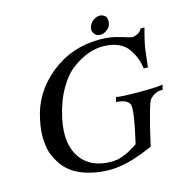

<svg xmlns="http://www.w3.org/2000/svg" viewBox="-121 -949 1039 1076"><g transform="rotate(-15 398.5 -411.0)"><path d="M793 -372 787 -344Q771 -343 763 -342Q755 -341 741 -334Q727 -327 712 -312Q693 -293 639 -53Q637 -52 618.5 -44Q600 -36 576.5 -27Q553 -18 522.5 -8.5Q492 1 456 7.5Q420 14 388 14Q303 14 230.5 -13Q158 -40 118 -97Q95 -131 83.5 -161.5Q72 -192 68.5 -243Q65 -294 79 -358Q108 -508 231 -607.5Q354 -707 518 -707Q580 -707 635.5 -689.5Q691 -672 698 -672Q710 -672 728.5 -680Q747 -688 755 -707H778Q762 -650 752 -597L739 -486H715Q710 -520 700 -546.5Q690 -573 670 -602.5Q650 -632 613 -648.5Q576 -665 524 -665Q482 -665 438.5 -649.5Q395 -634 347.5 -599.5Q300 -565 260.5 -496.5Q221 -428 201 -334Q171 -193 227.5 -110.5Q284 -28 406 -28Q421 -28 436.5 -30.5Q452 -33 466 -38Q480 -43 492 -48Q504 -53 516 -60Q528 -67 535.5 -71.5Q543 -76 551.5 -81.5Q560 -87 561 -88Q607 -288 592 -312Q576 -342 516 -344L523 -372Q544 -365 662 -365Q770 -365 793 -372ZM530 -731Q508 -731 496 -747Q483 -761 488 -784Q494 -806 512 -821Q532 -836 552 -836Q571 -836 586 -821Q596 -805 592 -784Q589 -761 570 -747Q551 -731 530 -731Z"/></g></svg>

Font: GFS Artemisia
Style: Italic
Weight: 400
Italic angle: -12°
Designer: Takis Katsoulidis and George D. Matthiopoulos
Foundry: George Matthiopoulos and Takis Katsoulidis
Version: Version 1.0